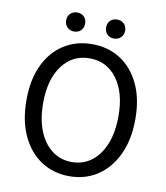

<svg xmlns="http://www.w3.org/2000/svg" viewBox="-90 -888 844 974"><g transform="rotate(10 332.0 -400.5)"><path d="M332 12Q250 12 186.5 -30Q123 -72 87.5 -149Q52 -226 52 -331Q52 -436 87.5 -511.5Q123 -587 186.5 -627.5Q250 -668 332 -668Q415 -668 478 -627.5Q541 -587 577 -511.5Q613 -436 613 -331Q613 -226 577 -149Q541 -72 478 -30Q415 12 332 12ZM332 -61Q391 -61 434.5 -94.5Q478 -128 502 -188.5Q526 -249 526 -331Q526 -453 473 -524Q420 -595 332 -595Q244 -595 191 -524Q138 -453 138 -331Q138 -249 162 -188.5Q186 -128 230 -94.5Q274 -61 332 -61ZM229 -715Q208 -715 194 -729Q180 -743 180 -764Q180 -786 194 -799.5Q208 -813 229 -813Q251 -813 264.5 -799.5Q278 -786 278 -764Q278 -743 264.5 -729Q251 -715 229 -715ZM435 -715Q413 -715 399.5 -729Q386 -743 386 -764Q386 -786 399.5 -799.5Q413 -813 435 -813Q456 -813 470 -799.5Q484 -786 484 -764Q484 -743 470 -729Q456 -715 435 -715Z"/></g></svg>

Font: .
Style: 
Weight: 400
Designer: Paul D. Hunt, Dalton Maag
Foundry: Dalton Maag Ltd
Version: Version 1.200